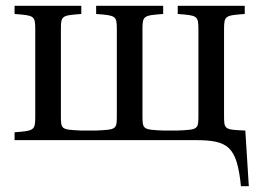

<svg xmlns="http://www.w3.org/2000/svg" viewBox="-20 -481 889 659"><path d="M30 0H650C763 0 793 21 807 158H834L822 -33H820C750 -36 749 -37 749 -85V-379C749 -427 752 -428 820 -433V-461H590V-433C658 -428 661 -427 661 -379V-85C661 -37 660 -36 590 -33H540C470 -36 469 -37 469 -85V-379C469 -427 472 -428 540 -433V-461H310V-433C378 -428 381 -427 381 -379V-85C381 -37 380 -36 310 -33H259C189 -36 189 -37 189 -85V-379C189 -427 191 -428 259 -433V-461H30V-433C98 -428 101 -427 101 -379V-82C101 -34 98 -32 30 -27Z"/></svg>

Font: erewhon
Style: Regular
Weight: 400
Version: Version 1.0.0